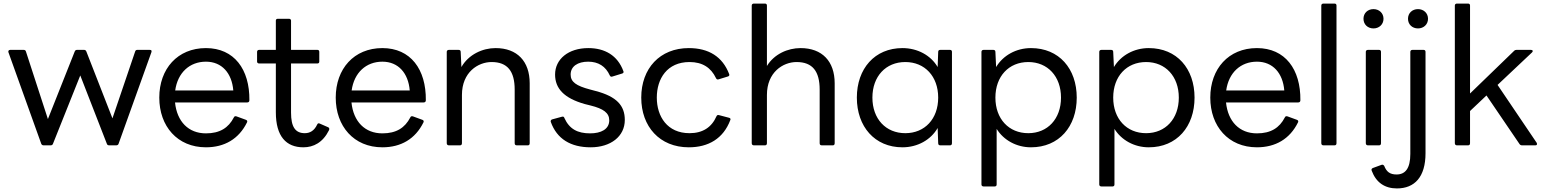

<svg xmlns="http://www.w3.org/2000/svg" viewBox="-20 -788 8653 1074"><path d="M263 25C270 25 274 22 276 17L429 -366L578 17C580 23 585 25 591 25H630C635 25 641 23 643 17L827 -496C830 -506 826 -509 817 -509H748C743 -509 738 -507 736 -500L609 -126L463 -500C460 -507 456 -509 450 -509H411C405 -509 401 -507 398 -500L248 -122L125 -500C123 -507 118 -509 112 -509H37C29 -509 25 -503 27 -496L211 17C214 23 219 25 224 25Z M1132 36C1235 36 1316 -10 1362 -104C1365 -110 1362 -116 1355 -118L1303 -137C1296 -139 1291 -138 1288 -131C1258 -73 1210 -42 1132 -42C1034 -42 970 -108 959 -215H1363C1370 -215 1375 -219 1375 -227C1377 -400 1290 -519 1132 -519C973 -519 871 -403 871 -242C871 -82 972 36 1132 36ZM1132 -443C1221 -443 1277 -379 1285 -282H960C974 -382 1041 -443 1132 -443Z M1677 36C1734 36 1786 9 1820 -59C1824 -67 1822 -73 1816 -76L1768 -97C1762 -100 1757 -98 1754 -91C1738 -57 1714 -43 1685 -43C1632 -43 1608 -78 1608 -158V-433H1756C1762 -433 1766 -437 1766 -443V-498C1766 -505 1762 -509 1756 -509H1608V-673C1608 -679 1603 -683 1596 -683H1534C1527 -683 1523 -679 1523 -673V-509H1429C1423 -509 1418 -505 1418 -498V-443C1418 -437 1423 -433 1429 -433H1523V-160C1523 -25 1581 36 1677 36Z M2119 36C2222 36 2303 -10 2349 -104C2352 -110 2349 -116 2342 -118L2290 -137C2283 -139 2278 -138 2275 -131C2245 -73 2197 -42 2119 -42C2021 -42 1957 -108 1946 -215H2350C2357 -215 2362 -219 2362 -227C2364 -400 2277 -519 2119 -519C1960 -519 1858 -403 1858 -242C1858 -82 1959 36 2119 36ZM2119 -443C2208 -443 2264 -379 2272 -282H1947C1961 -382 2028 -443 2119 -443Z M2553 25C2560 25 2564 21 2564 13V-257C2564 -384 2654 -441 2730 -441C2819 -441 2859 -389 2859 -287V13C2859 21 2863 25 2871 25H2933C2939 25 2943 21 2943 13V-322C2943 -445 2873 -519 2752 -519C2679 -519 2601 -483 2561 -413L2557 -498C2557 -506 2552 -509 2545 -509H2491C2484 -509 2479 -505 2479 -498V13C2479 21 2484 25 2491 25Z M3284 36C3396 36 3475 -25 3475 -117C3475 -197 3430 -248 3312 -279L3282 -287C3202 -308 3172 -330 3172 -371C3172 -417 3212 -443 3270 -443C3327 -443 3368 -417 3391 -366C3394 -360 3398 -357 3406 -360L3461 -377C3467 -379 3470 -384 3467 -390C3435 -478 3363 -519 3271 -519C3159 -519 3085 -457 3085 -371C3085 -294 3134 -239 3251 -206L3283 -198C3356 -180 3388 -156 3388 -115C3388 -65 3342 -42 3281 -42C3211 -42 3165 -66 3137 -128C3135 -135 3131 -137 3123 -135L3068 -120C3062 -118 3059 -112 3061 -106C3095 -11 3172 36 3284 36Z M3833 36C3943 36 4026 -13 4065 -116C4068 -122 4066 -127 4059 -129L4002 -144C3995 -146 3991 -144 3988 -138C3961 -76 3911 -43 3837 -43C3713 -43 3654 -136 3654 -242C3654 -348 3712 -441 3837 -441C3909 -441 3957 -410 3985 -351C3988 -345 3992 -342 3999 -344L4051 -360C4059 -362 4061 -367 4059 -373C4022 -471 3944 -519 3833 -519C3671 -519 3567 -405 3567 -242C3567 -80 3670 36 3833 36Z M4259 25C4266 25 4270 21 4270 13V-257C4270 -384 4360 -441 4436 -441C4525 -441 4565 -389 4565 -287V13C4565 21 4569 25 4577 25H4639C4645 25 4649 21 4649 13V-322C4649 -445 4579 -519 4458 -519C4387 -519 4311 -486 4270 -419V-757C4270 -764 4266 -768 4259 -768H4197C4190 -768 4185 -764 4185 -757V13C4185 21 4190 25 4197 25Z M5028 36C5113 36 5187 -6 5225 -72L5228 13C5228 22 5233 25 5240 25H5294C5301 25 5305 21 5305 13V-498C5305 -505 5301 -509 5294 -509H5240C5233 -509 5228 -506 5228 -498L5225 -413C5187 -478 5113 -519 5028 -519C4873 -519 4773 -404 4773 -242C4773 -80 4873 36 5028 36ZM5044 -43C4935 -43 4860 -123 4860 -242C4860 -361 4935 -441 5044 -441C5153 -441 5228 -361 5228 -242C5228 -123 5153 -43 5044 -43Z M5544 255C5551 255 5555 251 5555 244V-67C5594 -4 5666 36 5747 36C5904 36 6003 -80 6003 -242C6003 -404 5904 -519 5747 -519C5664 -519 5591 -478 5552 -413L5548 -498C5548 -506 5543 -509 5536 -509H5482C5475 -509 5470 -505 5470 -498V244C5470 251 5475 255 5482 255ZM5732 -43C5623 -43 5548 -123 5548 -242C5548 -361 5623 -441 5732 -441C5840 -441 5915 -361 5915 -242C5915 -123 5840 -43 5732 -43Z M6203 255C6210 255 6214 251 6214 244V-67C6253 -4 6325 36 6406 36C6563 36 6662 -80 6662 -242C6662 -404 6563 -519 6406 -519C6323 -519 6250 -478 6211 -413L6207 -498C6207 -506 6202 -509 6195 -509H6141C6134 -509 6129 -505 6129 -498V244C6129 251 6134 255 6141 255ZM6391 -43C6282 -43 6207 -123 6207 -242C6207 -361 6282 -441 6391 -441C6499 -441 6574 -361 6574 -242C6574 -123 6499 -43 6391 -43Z M7011 36C7114 36 7195 -10 7241 -104C7244 -110 7241 -116 7234 -118L7182 -137C7175 -139 7170 -138 7167 -131C7137 -73 7089 -42 7011 -42C6913 -42 6849 -108 6838 -215H7242C7249 -215 7254 -219 7254 -227C7256 -400 7169 -519 7011 -519C6852 -519 6750 -403 6750 -242C6750 -82 6851 36 7011 36ZM7011 -443C7100 -443 7156 -379 7164 -282H6839C6853 -382 6920 -443 7011 -443Z M7445 25C7452 25 7456 21 7456 13V-757C7456 -764 7452 -768 7445 -768H7383C7376 -768 7371 -764 7371 -757V13C7371 21 7376 25 7383 25Z M7663 -629C7694 -629 7719 -651 7719 -683C7719 -715 7694 -737 7663 -737C7631 -737 7607 -715 7607 -683C7607 -651 7631 -629 7663 -629ZM7694 25C7701 25 7705 21 7705 13V-498C7705 -505 7701 -509 7694 -509H7632C7625 -509 7620 -505 7620 -498V13C7620 21 7625 25 7632 25Z M7912 -629C7943 -629 7968 -651 7968 -683C7968 -715 7943 -737 7912 -737C7880 -737 7856 -715 7856 -683C7856 -651 7880 -629 7912 -629ZM7794 266C7893 266 7954 202 7954 69V-498C7954 -505 7950 -509 7943 -509H7881C7874 -509 7869 -505 7869 -498V73C7869 154 7841 188 7792 188C7755 188 7736 173 7723 140C7719 134 7714 132 7708 134L7659 152C7653 155 7650 159 7653 167C7678 234 7727 266 7794 266Z M8192 25C8199 25 8203 21 8203 13V-167L8295 -254L8480 18C8483 22 8487 25 8494 25H8569C8577 25 8580 19 8576 11L8357 -313L8550 -495C8557 -502 8554 -509 8544 -509H8463C8458 -509 8454 -508 8449 -503L8203 -265V-757C8203 -764 8199 -768 8192 -768H8130C8123 -768 8118 -764 8118 -757V13C8118 21 8123 25 8130 25Z"/></svg>

Font: LINE Seed JP App_OTF Regular
Style: Regular
Weight: 400
Designer: LY Corporation & Fontrix & Fontworks
Version: Version 1.002